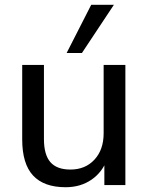

<svg xmlns="http://www.w3.org/2000/svg" viewBox="-20 -775 622 804"><path d="M255 9Q164 9 118.5 -40Q73 -89 73 -191V-503H164V-193Q164 -127 191 -96Q218 -65 275 -65Q337 -65 375.5 -106.5Q414 -148 414 -217V-503H505V0H417V-111H430Q409 -54 363 -22.5Q317 9 255 9ZM259 -553 362 -755H457L323 -553Z"/></svg>

Font: Mulish Medium
Style: Regular
Weight: 500
Designer: Vernon Adams
Foundry: Vernon Adams
Version: Version 3.603; ttfautohint (v1.8.3)